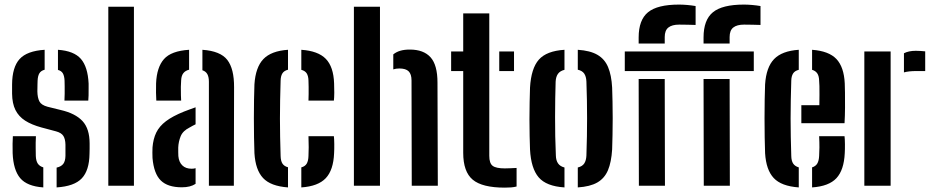

<svg xmlns="http://www.w3.org/2000/svg" viewBox="-20 -830 4172 858"><path d="M36.5 -145.5Q36 -168 36.2 -188Q36.5 -208 37.5 -221.5H140.5Q139 -189.5 139.5 -169Q140 -148.5 140 -133Q141 -110.5 149 -98.8Q157 -87 173.5 -82V7.5Q101 2.5 70.2 -34Q39.5 -70.5 36.5 -145.5ZM233 7.5V-81Q253.5 -85.5 262.8 -97.8Q272 -110 272.5 -133.5Q272.5 -147.5 272.5 -153.5Q272.5 -159.5 272.5 -165.2Q272.5 -171 272.5 -183.5Q272 -208.5 263.2 -222.5Q254.5 -236.5 230.5 -243L165 -260.5Q121 -272.5 92.2 -291Q63.5 -309.5 49 -338.5Q34.5 -367.5 34 -411.5Q34 -424 34 -433.2Q34 -442.5 34 -452.5Q34.5 -529.5 67.5 -566Q100.5 -602.5 179.5 -607.5V-518.5Q163 -514 156 -502.5Q149 -491 148 -469.5Q148 -464 147.5 -453Q147 -442 147 -421.5Q147.5 -393.5 156 -377Q164.5 -360.5 192.5 -353L251 -338.5Q316.5 -323.5 348.5 -289.2Q380.5 -255 380.5 -188.5Q380.5 -176.5 380.5 -166Q380.5 -155.5 380 -142.5Q379 -68.5 345.5 -33Q312 2.5 233 7.5ZM268 -380.5Q269 -394 269 -411.2Q269 -428.5 269 -444.2Q269 -460 268.5 -470Q267.5 -490.5 261 -502Q254.5 -513.5 239 -517.5V-607.5Q310.5 -602.5 341.5 -566.8Q372.5 -531 376 -456.5Q376 -449 376 -433.8Q376 -418.5 375.8 -403.2Q375.5 -388 374.5 -380.5Z M464 0V-800H578.5V0Z M661.5 -124Q661 -134.5 661 -147.5Q661 -160.5 661.5 -171Q664.5 -209 678.2 -237.5Q692 -266 721.8 -288.5Q751.5 -311 802.5 -331.5Q815.5 -336.5 828.2 -341.2Q841 -346 854 -350.5V-274.5Q848 -272 842 -268.5Q836 -265 829.5 -261.5Q797.5 -246 787.5 -221.5Q777.5 -197 776.5 -170.5Q776.5 -157 776.5 -149.8Q776.5 -142.5 777 -132.5Q779.5 -105.5 794.8 -90.8Q810 -76 836.5 -76Q847 -76 854 -78.5V-8.5Q831 7 792.5 7Q729.5 7 698.5 -23.5Q667.5 -54 661.5 -124ZM678.5 -380.5Q677.5 -394 677.2 -415.5Q677 -437 677.5 -457.5Q680.5 -529.5 712.8 -566Q745 -602.5 825 -607.5V-518.5Q808.5 -514.5 799.5 -503.2Q790.5 -492 789.5 -471Q788.5 -461 788.2 -441.8Q788 -422.5 788.5 -404.5Q789 -386.5 789.5 -380.5ZM913.5 0V-464.5Q913.5 -485.5 906.8 -498.2Q900 -511 884.5 -516V-607.5Q965 -602 995.8 -562.2Q1026.5 -522.5 1026 -440L1025 0Z M1117 -145.5Q1116 -175 1115.2 -216Q1114.5 -257 1114.5 -301.2Q1114.5 -345.5 1115.2 -385.5Q1116 -425.5 1117 -453Q1122 -529.5 1157 -566Q1192 -602.5 1267 -607.5V-518.5Q1249.5 -514 1242 -502.2Q1234.5 -490.5 1234 -469.5Q1232.5 -423.5 1231.8 -381.8Q1231 -340 1231 -300Q1231 -260 1231.8 -219Q1232.5 -178 1234 -133Q1234.5 -111 1242.2 -99Q1250 -87 1267 -82.5V7.5Q1189.5 2 1155.5 -34.5Q1121.5 -71 1117 -145.5ZM1326.5 7.5V-82Q1343.5 -86.5 1350.8 -99Q1358 -111.5 1358.5 -133.5Q1359.5 -151.5 1359.5 -171.8Q1359.5 -192 1358.5 -221.5H1472Q1473.5 -209.5 1473.8 -186Q1474 -162.5 1473 -145.5Q1470 -70 1435.8 -33.8Q1401.5 2.5 1326.5 7.5ZM1358.5 -380.5Q1359 -393.5 1359.2 -409.8Q1359.5 -426 1359.2 -442Q1359 -458 1358.5 -470Q1358 -490 1350.8 -501.8Q1343.5 -513.5 1326.5 -518V-607.5Q1401.5 -602.5 1436 -567Q1470.5 -531.5 1473 -457.5Q1474 -439 1473.8 -415.5Q1473.5 -392 1472 -380.5Z M1561.5 0V-800H1678V0ZM1820 0 1819 -470.5Q1819 -498.5 1806.2 -511.2Q1793.5 -524 1764.5 -524Q1749.5 -524 1737.5 -520V-587Q1751 -598 1768.8 -603.2Q1786.5 -608.5 1811.5 -608.5Q1873 -608.5 1904 -574Q1935 -539.5 1935 -461L1936.5 0Z M1996 -512.5V-600H2050V-770H2166.5V-133.5Q2166.5 -100.5 2181.5 -89Q2196.5 -77.5 2236 -77.5Q2250.5 -77.5 2262 -78.2Q2273.5 -79 2288.5 -79.5V3.5Q2276.5 6.5 2263.5 7.5Q2250.5 8.5 2235.5 8.5Q2135 8.5 2092.5 -27Q2050 -62.5 2050 -147V-512.5ZM2211 -512.5V-600H2277V-512.5Z M2348.5 -162Q2347.5 -187 2346.8 -222.2Q2346 -257.5 2346 -297Q2346 -336.5 2346.8 -373.5Q2347.5 -410.5 2348.5 -438.5Q2353.5 -524.5 2388 -563.5Q2422.5 -602.5 2502.5 -607.5V-518Q2482.5 -513 2473.2 -499.8Q2464 -486.5 2463 -465Q2462 -430 2461.2 -390Q2460.5 -350 2460.5 -307.5Q2460.5 -265 2461.2 -221.8Q2462 -178.5 2464 -135.5Q2464.5 -113 2473.8 -99.8Q2483 -86.5 2502.5 -81.5V7.5Q2421.5 2.5 2387.2 -37.5Q2353 -77.5 2348.5 -162ZM2562 7.5V-81.5Q2582.5 -86.5 2591 -99.8Q2599.5 -113 2600.5 -134.5Q2602 -179.5 2602.8 -220.8Q2603.5 -262 2603.5 -301.8Q2603.5 -341.5 2602.8 -382Q2602 -422.5 2600.5 -466Q2599.5 -488 2590.8 -501Q2582 -514 2562 -518.5V-607.5Q2617 -604 2649.5 -585.2Q2682 -566.5 2697.2 -530.5Q2712.5 -494.5 2715.5 -438.5Q2716.5 -412 2717.2 -376.2Q2718 -340.5 2718 -301.8Q2718 -263 2717.2 -226.5Q2716.5 -190 2715.5 -162Q2712 -105.5 2696.8 -69.2Q2681.5 -33 2649.2 -14.5Q2617 4 2562 7.5Z M2834 -635.5V-662.5Q2834 -741 2875.8 -775.2Q2917.5 -809.5 3014.5 -809.5Q3031 -809.5 3051 -807.8Q3071 -806 3088.5 -803V-718.5Q3071.5 -719 3053 -719.5Q3034.5 -720 3015 -720Q2983 -720 2966.8 -707Q2950.5 -694 2950.5 -664.5V-635.5ZM3124 -635.5V-662.5Q3124 -741 3165.8 -775.2Q3207.5 -809.5 3304.5 -809.5Q3321 -809.5 3341 -807.8Q3361 -806 3378.5 -803V-718.5Q3361.5 -719 3343 -719.5Q3324.5 -720 3305 -720Q3273 -720 3256.8 -707Q3240.5 -694 3240.5 -664.5V-635.5ZM2772 -512.5V-600H3348.5V-512.5ZM2834 -477H2950.5L2951.5 0H2835ZM3124 -477H3240.5L3241.5 0H3125Z M3399 -145.5Q3398 -175 3397.2 -216Q3396.5 -257 3396.5 -301.2Q3396.5 -345.5 3397.2 -385.5Q3398 -425.5 3399 -453Q3404 -529.5 3439.2 -566Q3474.5 -602.5 3549.5 -607.5V-518Q3531.5 -513.5 3524 -501.5Q3516.5 -489.5 3516 -469.5Q3514.5 -424 3513.8 -382.2Q3513 -340.5 3513 -300.2Q3513 -260 3513.8 -219Q3514.5 -178 3516 -133Q3516.5 -111 3524.5 -99Q3532.5 -87 3549.5 -82V7.5Q3471.5 2 3437.5 -34.5Q3403.5 -71 3399 -145.5ZM3609 7.5V-82Q3625 -87 3632.2 -99.2Q3639.5 -111.5 3640.5 -133.5Q3641.5 -148.5 3641.8 -170.8Q3642 -193 3640.5 -221.5H3754Q3755.5 -210 3755.8 -185.8Q3756 -161.5 3755 -145.5Q3751.5 -70 3717.8 -33.8Q3684 2.5 3609 7.5ZM3561 -279.5V-360H3641.5Q3642 -383 3642 -405.5Q3642 -428 3641.8 -445.2Q3641.5 -462.5 3640.5 -469.5Q3640 -490.5 3632.2 -502Q3624.5 -513.5 3609 -518V-607.5Q3684 -602 3717.8 -566.2Q3751.5 -530.5 3755 -457.5Q3755.5 -445.5 3756 -415.8Q3756.5 -386 3756.2 -349Q3756 -312 3754 -279.5Z M3842.5 0V-600H3960V0ZM4019.5 -506.5V-592Q4040.5 -603 4072.5 -603Q4084 -603 4095 -602.2Q4106 -601.5 4114.5 -600.5V-512.5H4074Q4041 -512.5 4019.5 -506.5Z"/></svg>

Font: Big Shoulders Stencil Text Thin
Style: Bold
Weight: 700
Version: Version 2.001